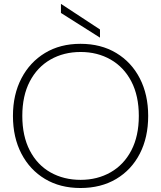

<svg xmlns="http://www.w3.org/2000/svg" viewBox="-20 -932 809 964"><path d="M384 12Q282 12 206 -33.5Q130 -79 87.5 -160.5Q45 -242 45 -350Q45 -457 87.5 -538.5Q130 -620 206 -666Q282 -712 384 -712Q487 -712 563.5 -666Q640 -620 682 -538.5Q724 -457 724 -350Q724 -242 682 -160.5Q640 -79 563.5 -33.5Q487 12 384 12ZM385 -29Q469 -29 535.5 -67Q602 -105 639.5 -177Q677 -249 677 -350Q677 -451 639.5 -523Q602 -595 535.5 -633Q469 -671 385 -671Q300 -671 233.5 -633Q167 -595 129.5 -523Q92 -451 92 -350Q92 -249 129.5 -176.5Q167 -104 233.5 -66.5Q300 -29 385 -29ZM482 -743 286 -867V-912H287L482 -784Z"/></svg>

Font: DM Sans 28pt ExtraLight
Style: Regular
Weight: 250
Version: Version 4.004;gftools[0.9.30]